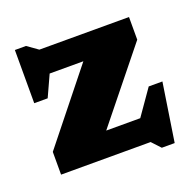

<svg xmlns="http://www.w3.org/2000/svg" viewBox="-138 -893 1095 1087"><g transform="rotate(-20 409.0 -350.0)"><path d="M734 -707V-570.5L393 -147H598L704.5 -299.5H787L733 52H655.5L607 0H67.5V-137L405.5 -560H202.5L144 -432H63V-752.5H130L194 -707Z"/></g></svg>

Font: Newsreader 6pt ExtraBold
Style: Regular
Weight: 800
Designer: Hugues Gentile
Foundry: Production Type
Version: Version 1.003; ttfautohint (v1.8.3)